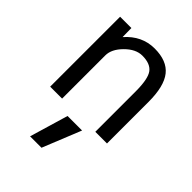

<svg xmlns="http://www.w3.org/2000/svg" viewBox="-228 -646 1022 1022"><g transform="rotate(45 282.5 -135.0)"><path d="M360.4 46.9 272.5 264.6H186.5L251 46.9ZM161.1 -457Q229.5 -535.2 325.2 -535.2Q418 -535.2 460.4 -481.9Q502.9 -428.7 502.9 -310.5V2H415V-300.8Q415 -395.5 390.6 -428.7Q366.2 -461.9 305.7 -461.9Q256.8 -461.9 210.9 -416Q165 -370.1 165 -323.2V2H75.2V-524.4H160.2Z"/></g></svg>

Font: Gen Shin Gothic Regular
Style: Regular
Weight: 400
Designer: [Source Han Sans]
Ryoko NISHIZUKA  (kana & ideographs); Paul D. Hunt (Latin, Greek & Cyrillic); Wenlong ZHANG  (bopomofo
Version: Version 1.002.20150607